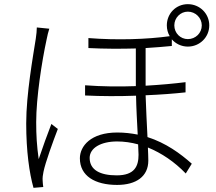

<svg xmlns="http://www.w3.org/2000/svg" viewBox="-20 -868 1040 923"><path d="M157 -736C157 -721 155 -703 152 -682C139 -598 106 -416 106 -275C106 -141 121 -36 141 35L188 31C187 23 185 10 185 0C184 -12 186 -29 189 -42C198 -87 235 -188 258 -248L227 -272C210 -229 183 -154 166 -103C157 -168 154 -216 154 -281C154 -398 181 -572 204 -678C207 -696 213 -717 217 -730ZM646 -124C646 -69 627 -25 541 -25C461 -25 411 -51 411 -109C411 -156 464 -188 543 -188C577 -188 611 -183 644 -174C645 -153 646 -136 646 -124ZM883 -812C920 -812 950 -782 950 -746C950 -709 920 -680 883 -680C847 -680 818 -709 818 -746C818 -782 847 -812 883 -812ZM806 -679C824 -658 852 -644 883 -644C940 -644 986 -689 986 -746C986 -803 940 -848 883 -848C826 -848 782 -803 782 -746C782 -727 787 -709 796 -694C686 -679 545 -674 405 -685V-637C482 -633 560 -633 633 -635V-454C554 -451 470 -452 389 -458V-409C469 -405 553 -405 634 -408C635 -349 639 -279 642 -221C611 -227 579 -231 544 -231C416 -231 364 -165 364 -107C364 -22 437 21 543 21C635 21 693 -20 693 -96C693 -112 692 -134 691 -159C757 -132 819 -90 873 -34L902 -81C847 -130 777 -181 689 -209C686 -272 682 -345 680 -410C752 -413 818 -418 872 -424V-473C816 -466 750 -460 680 -456V-637C726 -640 768 -643 806 -647Z"/></svg>

Font: Noto Sans CJK Light
Style: Regular
Weight: 300
Designer: Ryoko NISHIZUKA (kana & ideographs); Paul D. Hunt (Latin, Greek & Cyrillic); Wenlong ZHANG (bopomofo); Sandoll Communica
Foundry: Adobe Systems Incorporated
Version: Version 1.000;PS 1;hotconv 1.0.78;makeotf.lib2.5.61930